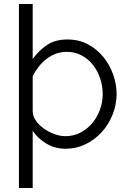

<svg xmlns="http://www.w3.org/2000/svg" viewBox="-20 -730 643 963"><path d="M565 -257Q564 -203 544 -153.5Q524 -104 489.5 -66.5Q455 -29 409 -6.5Q363 16 309 16Q254 16 210.5 -11Q167 -38 144 -74V213H75V-710H144V-434Q173 -475 214.5 -503.5Q256 -532 318 -532Q376 -532 421.5 -507.5Q467 -483 499 -443.5Q531 -404 548 -355Q565 -306 565 -257ZM495 -258Q495 -299 482 -337.5Q469 -376 445.5 -405.5Q422 -435 388.5 -452.5Q355 -470 315 -470Q285 -470 259 -460Q233 -450 211.5 -433Q190 -416 173 -394Q156 -372 144 -348V-172Q144 -148 160 -125Q176 -102 200 -85Q224 -68 253 -57.5Q282 -47 308 -47Q349 -47 383.5 -65Q418 -83 442.5 -112Q467 -141 481 -179Q495 -217 495 -258Z"/></svg>

Font: PTCRaleway
Style: Regular
Weight: 400
Designer: Matt McInerney, Pablo Impallari, Rodrigo Fuenzalida
Foundry: Matt McInerney, Pablo Impallari, Rodrigo Fuenzalida
Version: Version 3.000g; ttfautohint (v1.5) -l 8 -r 28 -G 28 -x 14 -D